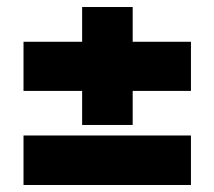

<svg xmlns="http://www.w3.org/2000/svg" viewBox="-20 -601 611 547"><path d="M47 -342V-482H524V-342ZM214 -581H358V-245H214ZM47 -74V-215H524V-74Z"/></svg>

Font: Outfit Thin ExtraBold
Style: Regular
Weight: 800
Version: Version 1.100;gftools[0.9.27]